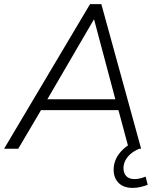

<svg xmlns="http://www.w3.org/2000/svg" viewBox="-31 -725 773 936"><path d="M-11 0 408 -705H463L657 0H597L543 -201L570 -188H139L176 -200L58 0ZM426 -629 194 -231 171 -241H556L534 -231L428 -629ZM616 191Q571 191 547 166.5Q523 142 523 103Q523 58 552 21.5Q581 -15 627 -34L648 0Q622 11 605 26Q588 41 579.5 58.5Q571 76 571 95Q571 119 584.5 133.5Q598 148 625 148Q638 148 651 145Q664 142 679 136L689 176Q676 181 656.5 186Q637 191 616 191Z"/></svg>

Font: Nunito Sans 12pt ExtraLight 12pt Light
Style: Italic
Weight: 300
Italic angle: -9°
Version: Version 3.101;gftools[0.9.27]